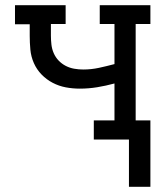

<svg xmlns="http://www.w3.org/2000/svg" viewBox="-20 -540 640 743"><path d="M479 183V0H343V-74H423V-217Q390 -208 356.5 -202.5Q323 -197 289 -197Q261 -197 234.5 -202Q208 -207 184 -219.5Q160 -232 141 -251.5Q122 -271 111 -296Q100 -321 97.5 -348Q95 -375 95 -402V-446H38V-520H234V-447H177V-402Q177 -385 179 -367.5Q181 -350 188 -334Q195 -318 207 -305.5Q219 -293 234.5 -285Q250 -277 267.5 -274Q285 -271 302 -271Q333 -271 363 -277.5Q393 -284 423 -292V-447H366V-520H562V-447H505V-74H562V183Z"/></svg>

Font: Iosevka Plex Etoile
Style: Regular
Weight: 400
Designer: Belleve Invis
Foundry: Belleve Invis
Version: Version 25.1.1; ttfautohint (v1.8.4)